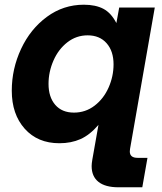

<svg xmlns="http://www.w3.org/2000/svg" viewBox="-20 -596 686 815"><path d="M483 199Q427 199 398 176Q369 153 369 109Q369 98 372 81L398 -66Q361 -23 321.5 -5.5Q282 12 232 12Q140 12 85 -49.5Q30 -111 30 -211Q30 -304 69.5 -388.5Q109 -473 179 -524.5Q249 -576 336 -576Q386 -576 419 -558.5Q452 -541 474 -498L486 -564H637L532 36Q531 41 531 47Q531 74 564 74H606L584 199ZM462 -323Q462 -379 432.5 -412.5Q403 -446 352 -446Q304 -446 266 -416.5Q228 -387 207 -339Q186 -291 186 -240Q186 -184 214.5 -151Q243 -118 294 -118Q343 -118 381.5 -147.5Q420 -177 441 -224.5Q462 -272 462 -323Z"/></svg>

Font: Open Sauce One ExtraBold Italic
Style: Regular
Weight: 800
Italic angle: -10°
Designer: Alfredo Marco Pradil
Foundry: Creative Sauce Fz LLC
Version: Version 1.477